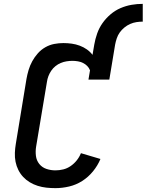

<svg xmlns="http://www.w3.org/2000/svg" viewBox="-20 -966 759 994"><path d="M267 8Q243 8 220 5.5Q197 3 175 -4Q153 -11 134 -22.5Q115 -34 100 -50Q85 -66 75 -86Q65 -106 60.5 -128.5Q56 -151 57 -175Q58 -199 62 -222L117 -557Q121 -580 128 -603.5Q135 -627 147 -649Q159 -671 176 -690Q193 -709 215 -721.5Q237 -734 261 -738.5Q285 -743 308 -743Q330 -743 351.5 -740Q373 -737 393 -729.5Q413 -722 430 -710Q447 -698 459 -682L468 -735Q473 -764 483 -792.5Q493 -821 510.5 -846Q528 -871 552 -891.5Q576 -912 604 -924Q632 -936 661 -941Q690 -946 719 -946V-854Q703 -854 686.5 -851.5Q670 -849 654 -842Q638 -835 624 -823.5Q610 -812 600 -798Q590 -784 584.5 -767.5Q579 -751 576 -735L546 -554H438L446 -602Q441 -615 431.5 -624.5Q422 -634 410 -640Q398 -646 383.5 -648.5Q369 -651 355 -651Q340 -651 324.5 -648.5Q309 -646 294.5 -640Q280 -634 267 -623.5Q254 -613 245 -599.5Q236 -586 230.5 -571.5Q225 -557 223 -542L167 -207Q163 -183 166 -159Q169 -135 183.5 -117Q198 -99 220.5 -91.5Q243 -84 267 -84Q287 -84 307.5 -89Q328 -94 346 -106.5Q364 -119 377.5 -136Q391 -153 399 -173L500 -143Q486 -109 461.5 -79Q437 -49 405.5 -29Q374 -9 338 -0.5Q302 8 267 8Z"/></svg>

Font: Iosevka Curly Slab SmBdEx
Style: Italic
Weight: 600
Width: 7
Italic angle: -9°
Monospace: yes
Designer: Belleve Invis
Foundry: Belleve Invis
Version: Version 11.1.0; ttfautohint (v1.8.3)